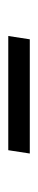

<svg xmlns="http://www.w3.org/2000/svg" viewBox="166 -506 92 464"><g transform="rotate(-90 212.0 -274.0)"><path d="M73 -248 81 -300H357L349 -248Z"/></g></svg>

Font: Mulish Light
Style: Italic
Weight: 300
Italic angle: -9°
Designer: Vernon Adams
Foundry: Vernon Adams
Version: Version 3.603; ttfautohint (v1.8.3)